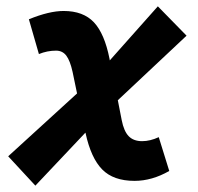

<svg xmlns="http://www.w3.org/2000/svg" viewBox="-20 -562 626 607"><path d="M91.8 24.9 5.9 -67.9 223.6 -266.6 209.5 -334.5Q201.7 -370.1 189.7 -386Q177.7 -401.9 157.2 -401.9Q129.4 -401.9 103 -391.1L71.3 -501Q135.3 -527.3 181.2 -527.3Q243.2 -527.3 276.9 -491.5Q310.5 -455.6 326.2 -376.5L327.1 -371.1L479 -542L569.8 -449.2L352.5 -245.1L364.7 -182.6Q371.6 -147 387 -131.3Q402.3 -115.7 429.2 -115.7Q454.6 -115.7 481.9 -128.4L515.1 -21.5Q460.4 9.8 405.3 9.8Q338.4 9.8 303 -26.4Q267.6 -62.5 250.5 -141.1L250 -142.6Z"/></svg>

Font: CaskaydiaCove NFP
Style: Bold Italic
Weight: 700
Italic angle: -10°
Designer: Aaron Bell
Foundry: Saja Typeworks
Version: Version 2111.001; VTT 6.35;Nerd Fonts 3.1.1